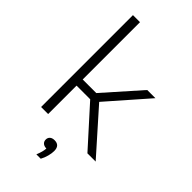

<svg xmlns="http://www.w3.org/2000/svg" viewBox="-311 -887 1194 1194"><g transform="rotate(45 286.0 -289.5)"><path d="M92.5 0V-808H154.5V-304H274L484.5 -541.5H556.5L325.5 -278L572.5 0H500L274.5 -250H154.5V0ZM280 229Q288.5 208 293 191.2Q297.5 174.5 298.5 159.5Q278 159 267 149Q256 139 256 122.5Q256 106.5 267 96.5Q278 86.5 298.5 86.5Q344 86.5 344 136Q344 155.5 337.5 180.8Q331 206 318.5 229Z"/></g></svg>

Font: Encode Sans Expanded Expanded Light
Style: Regular
Weight: 300
Width: 7
Designer: Multiple Designers
Foundry: Impallari Type
Version: Version 3.000; ttfautohint (v1.8.3) -l 8 -r 50 -G 200 -x 14 